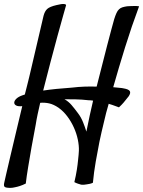

<svg xmlns="http://www.w3.org/2000/svg" viewBox="-29 -745 709 950"><path d="M22.5 184.6Q-1 184.6 -6.3 179.2Q-11.7 173.8 -7.8 158.2Q-6.8 153.3 2 114.7Q10.7 76.2 23.9 21Q37.1 -34.2 52.2 -98.6Q67.4 -163.1 81.1 -219.7Q60.5 -217.8 50.8 -223.1Q41 -228.5 41.5 -237.8Q42 -247.1 52.2 -256.8Q62.5 -266.6 82 -273.4Q85.9 -275.4 93.8 -277.3Q98.6 -293.9 102.5 -311.5Q106.4 -326.2 110.4 -342.8Q114.3 -359.4 118.2 -375L186.5 -667Q192.4 -689.5 204.6 -700.7Q216.8 -711.9 250 -719.7Q277.3 -726.6 288.1 -725.1Q298.8 -723.6 297.9 -718.8Q294.9 -708 283.2 -667Q271.5 -626 255.4 -566.9Q239.3 -507.8 220.7 -437Q202.1 -366.2 184.6 -296.9Q243.2 -305.7 327.1 -311.5Q359.4 -315.4 390.1 -316.4Q420.9 -317.4 449.2 -316.4Q462.9 -369.1 476.1 -421.9Q489.3 -474.6 501 -519.5Q512.7 -564.5 522 -599.1Q531.2 -633.8 536.1 -650.4Q542 -668.9 547.4 -680.7Q552.7 -692.4 560.1 -699.2Q567.4 -706.1 577.1 -709Q586.9 -711.9 599.6 -713.9Q606.4 -713.9 616.2 -714.8Q624 -714.8 634.8 -715.3Q645.5 -715.8 659.2 -713.9Q622.1 -614.3 590.3 -512.2Q558.6 -410.2 531.2 -313.5Q548.8 -311.5 562 -310.5Q575.2 -309.6 583 -307.6Q606.4 -303.7 612.8 -294.9Q619.1 -286.1 608.4 -269.5L596.7 -254.9Q590.8 -247.1 582 -236.8Q573.2 -226.6 559.6 -213.9Q551.8 -216.8 543.5 -219.7Q535.2 -222.7 527.3 -225.6Q517.6 -228.5 508.8 -231.4Q502 -208 496.1 -186Q490.2 -164.1 485.4 -141.6Q473.6 -93.8 462.9 -43Q454.1 1 444.8 54.2Q435.5 107.4 430.7 159.2Q422.9 163.1 415 164.6Q407.2 166 401.4 167Q394.5 168 387.7 168.9H386.7H384.8H382.8Q378.9 168.9 375 168.9Q371.1 168.9 367.2 167Q362.3 166 357.4 164.1Q352.5 162.1 348.1 160.6Q343.8 159.2 338.9 156.2Q346.7 124 351.1 95.7Q355.5 67.4 357.4 45.9Q360.4 20.5 361.3 1Q362.3 -24.4 356 -54.7Q349.6 -85 336.4 -114.3Q323.2 -143.6 304.2 -168.9Q285.2 -194.3 260.7 -211.9Q236.3 -228.5 214.4 -233.4Q192.4 -238.3 169.9 -236.3Q163.1 -207 157.2 -179.7Q151.4 -152.3 147.5 -127Q136.7 -70.3 127 -16.6Q119.1 29.3 110.8 78.6Q102.5 127.9 98.6 163.1Q83 170.9 69.3 175.3Q55.7 179.7 44.9 181.6Q33.2 184.6 22.5 184.6ZM409.2 -249Q375 -252.9 344.2 -253.4Q313.5 -253.9 290 -253.9Q309.6 -243.2 324.7 -225.6Q339.8 -208 356.4 -185.5Q372.1 -165 381.8 -140.6Q391.6 -116.2 398.4 -93.8Q406.2 -134.8 415 -173.8Q423.8 -212.9 431.6 -247.1Q425.8 -248 420.4 -248.5Q415 -249 409.2 -249Z"/></svg>

Font: Satisfy
Style: Regular
Weight: 400
Designer: Font Diner, Inc
Foundry: Font Diner, Inc
Version: Version 1.001